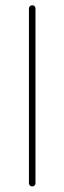

<svg xmlns="http://www.w3.org/2000/svg" viewBox="-20 -689 240 716"><path d="M100.1 6.3Q95.2 6.3 91.6 2.7Q87.9 -1 87.9 -5.9V-657.2Q87.9 -662.6 91.6 -666Q95.2 -669.4 100.1 -669.4Q105.5 -669.4 108.9 -666Q112.3 -662.6 112.3 -657.2V-5.9Q112.3 -1 108.9 2.7Q105.5 6.3 100.1 6.3Z"/></svg>

Font: Velvelyne Light
Style: Regular
Weight: 200
Designer: Manon Van der Borght et Mariel Nils
Foundry: Velvetyne
Version: Version 1.070